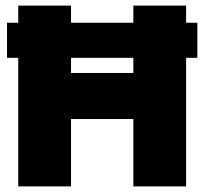

<svg xmlns="http://www.w3.org/2000/svg" viewBox="-20 -664 728 684"><path d="M683 -458H643V0H455V-240H233V0H45V-458H5V-583H45V-644H233V-583H455V-644H643V-583H683ZM455 -458H233V-404H455Z"/></svg>

Font: Kanit Bold
Style: Regular
Weight: 700
Designer: Katatrad Team
Foundry: CadsonDemak
Version: Version 1.000